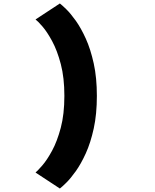

<svg xmlns="http://www.w3.org/2000/svg" viewBox="-20 -846 890 1105"><path d="M324.5 239 184.5 147Q197 136.5 223.8 105.8Q250.5 75 279.8 21.2Q309 -32.5 329.8 -110.8Q350.5 -189 350.5 -294Q350.5 -398.5 330 -476.8Q309.5 -555 280.2 -609Q251 -663 224.2 -693.8Q197.5 -724.5 184.5 -734L324.5 -826Q336 -817.5 361 -793.2Q386 -769 416 -727Q446 -685 473.8 -623.8Q501.5 -562.5 519.5 -480.5Q537.5 -398.5 537.5 -294Q537.5 -189 519.5 -106.8Q501.5 -24.5 473.8 36.5Q446 97.5 416 139.5Q386 181.5 361 206Q336 230.5 324.5 239Z"/></svg>

Font: Trispace SemiExpanded ExtraBold
Style: Regular
Weight: 800
Width: 6
Designer: Tyler Finck
Foundry: Etcetera Type Company
Version: Version 1.210; ttfautohint (v1.8.3)